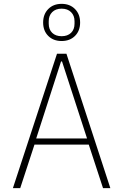

<svg xmlns="http://www.w3.org/2000/svg" viewBox="-20 -977 640 997"><path d="M515 0 441 -226H159L85 0H47L276 -698H325L553 0ZM302 -658H297L168 -258H432ZM300 -764Q257 -764 230.5 -790.5Q204 -817 204 -860Q204 -903 230.5 -930Q257 -957 300 -957Q343 -957 369.5 -930Q396 -903 396 -860Q396 -817 369.5 -790.5Q343 -764 300 -764ZM300 -789Q331 -789 349 -806.5Q367 -824 367 -854V-867Q367 -896 349 -914Q331 -932 300 -932Q269 -932 251 -914Q233 -896 233 -867V-854Q233 -824 251 -806.5Q269 -789 300 -789Z"/></svg>

Font: IBM Plex Mono ExtraLight
Style: Regular
Weight: 200
Monospace: yes
Designer: Mike Abbink, Paul van der Laan, Pieter van Rosmalen
Foundry: Bold Monday
Version: Version 2.3